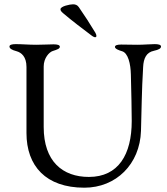

<svg xmlns="http://www.w3.org/2000/svg" viewBox="-20 -858 778 892"><path d="M422 -685C426 -685 428 -688 428 -691C428 -695 426 -701 423 -706C399 -746 373 -786 346 -825C339 -835 330 -838 319 -838C305 -838 261 -829 261 -815C261 -808 265 -804 274 -796C314 -762 364 -724 404 -694C413 -687 419 -685 422 -685ZM645 -547C647 -587 660 -615 695 -622C718 -627 728 -633 728 -642C728 -650 716 -653 699 -653C676 -653 650 -650 618 -650C589 -650 573 -651 543 -651C526 -651 514 -648 514 -640C514 -631 533 -624 547 -620C575 -612 587 -562 588 -511C590 -434 592 -340 592 -296C592 -140 530 -36 393 -36C271 -36 183 -108 183 -268V-549C183 -589 209 -616 225 -621C247 -628 258 -632 258 -641C258 -649 246 -652 229 -652C208 -652 180 -650 149 -650C112 -650 83 -653 53 -653C36 -653 24 -650 24 -642C24 -633 34 -626 57 -620C79 -614 103 -595 103 -547V-240C103 -87 193 14 372 14C519 14 630 -95 635 -250C638 -342 638 -432 645 -547Z"/></svg>

Font: EB Garamond 12
Style: Regular
Weight: 400
Version: Version 0.016+